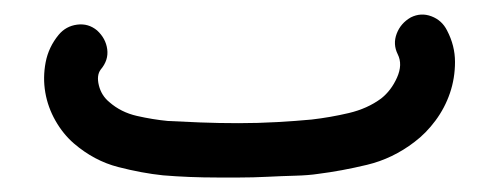

<svg xmlns="http://www.w3.org/2000/svg" viewBox="-20 -201 688 265"><path d="M280 44Q241 44 205 41Q176 38 143 29.5Q110 21 82 -3Q67 -16 56.5 -34.5Q46 -53 42.5 -73.5Q39 -94 43 -115Q47 -136 61 -153Q71 -165 86.5 -167Q102 -169 114 -159Q126 -148 128 -133Q130 -118 119 -105Q113 -97 116.5 -83Q120 -69 131 -60Q147 -46 169 -41Q191 -36 212 -34Q231 -33 256.5 -32Q282 -31 309 -31Q336 -31 362.5 -32.5Q389 -34 410 -36Q436 -39 461.5 -45Q487 -51 506 -65Q520 -76 528 -94Q536 -112 529 -126Q522 -140 527.5 -154.5Q533 -169 547 -177Q561 -184 575.5 -178.5Q590 -173 597 -159Q608 -138 608 -115.5Q608 -93 601 -72.5Q594 -52 581 -34.5Q568 -17 552 -5Q522 18 486.5 26.5Q451 35 419 39Q406 41 387.5 41.5Q369 42 349 43Q329 44 310.5 44Q292 44 280 44Z"/></svg>

Font: Dongol
Style: Regular
Weight: 400
Designer: Abdo Mohamed and Ibrahim Hamdi
Foundry: Protype Foundry
Version: Version 1.000;hotconv 1.0.109;makeotfexe 2.5.65596